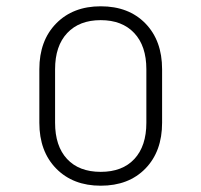

<svg xmlns="http://www.w3.org/2000/svg" viewBox="-20 -580 640 610"><path d="M300 10Q212 10 158.5 -44.5Q105 -99 105 -190V-360Q105 -451 158.5 -505.5Q212 -560 300 -560Q389 -560 442 -505.5Q495 -451 495 -360V-190Q495 -99 442 -44.5Q389 10 300 10ZM300 -34Q369 -34 407 -75Q445 -116 445 -190V-360Q445 -434 406.5 -475Q368 -516 300 -516Q232 -516 193.5 -475Q155 -434 155 -360V-190Q155 -116 193 -75Q231 -34 300 -34Z"/></svg>

Font: Tiny Thin
Style: Regular
Weight: 100
Monospace: yes
Designer: Philipp Nurullin, Konstantin Bulenkov
Foundry: JetBrains
Version: Version 2.251; ttfautohint (v1.8.4.7-5d5b)